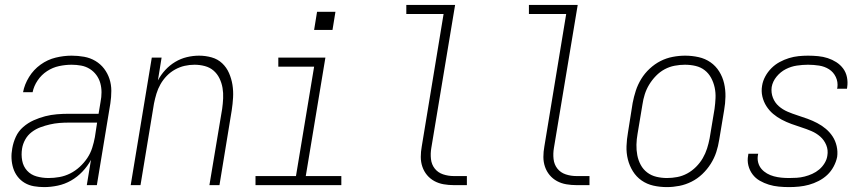

<svg xmlns="http://www.w3.org/2000/svg" viewBox="-20 -755 3540 783"><path d="M160 8Q139 8 118.5 4.5Q98 1 81 -9Q64 -19 52 -34.5Q40 -50 34 -69Q28 -88 27 -108.5Q26 -129 30 -150Q34 -174 44.5 -197Q55 -220 74.5 -237Q94 -254 117.5 -264.5Q141 -275 164.5 -281Q188 -287 212 -289Q236 -291 260 -291H382L390 -339Q394 -359 394 -378.5Q394 -398 389 -416Q384 -434 373 -449Q362 -464 346 -474Q330 -484 311 -487.5Q292 -491 272 -491Q247 -491 221 -485.5Q195 -480 172 -465Q149 -450 133.5 -427Q118 -404 113 -379H74Q80 -411 98.5 -441Q117 -471 145.5 -491.5Q174 -512 207 -520Q240 -528 272 -528Q298 -528 323 -523.5Q348 -519 369 -506.5Q390 -494 404.5 -475Q419 -456 426.5 -433Q434 -410 434 -384.5Q434 -359 430 -333L375 0H334L351 -103Q337 -77 316 -55Q295 -33 269.5 -18.5Q244 -4 215.5 2Q187 8 160 8ZM178 -29Q200 -29 222.5 -33Q245 -37 266 -47.5Q287 -58 305 -74.5Q323 -91 336 -110.5Q349 -130 356 -152Q363 -174 367 -196L376 -255H260Q241 -255 222 -253.5Q203 -252 183.5 -247.5Q164 -243 145 -236Q126 -229 109.5 -216.5Q93 -204 83 -186Q73 -168 70 -149Q66 -124 70.5 -100Q75 -76 90.5 -59Q106 -42 129.5 -35.5Q153 -29 178 -29Z M513 0 599 -520H639L624 -427Q636 -450 654 -469.5Q672 -489 694.5 -502.5Q717 -516 742 -522Q767 -528 792 -528Q818 -528 843 -521Q868 -514 886 -497Q904 -480 914 -457Q924 -434 928 -409Q932 -384 930.5 -357.5Q929 -331 925 -305L875 0H834L886 -311Q889 -332 890 -354Q891 -376 887.5 -396.5Q884 -417 875 -435.5Q866 -454 851 -467Q836 -480 815.5 -485.5Q795 -491 773 -491Q753 -491 733 -486.5Q713 -482 694 -471.5Q675 -461 660 -445.5Q645 -430 634.5 -411.5Q624 -393 618 -373Q612 -353 608 -333L553 0Z M1022 0V-37H1187L1261 -483H1115V-520H1307L1227 -37H1372V0ZM1261 -633 1273 -707H1348L1336 -633Z M1831 0Q1810 0 1789.5 -3.5Q1769 -7 1751.5 -16.5Q1734 -26 1721.5 -41Q1709 -56 1702.5 -75Q1696 -94 1696 -115Q1696 -136 1700 -158L1789 -698H1637V-735H1836L1739 -152Q1735 -129 1737.5 -106.5Q1740 -84 1753 -67.5Q1766 -51 1787 -44Q1808 -37 1831 -37H1884V0Z M2331 0Q2310 0 2289.5 -3.5Q2269 -7 2251.5 -16.5Q2234 -26 2221.5 -41Q2209 -56 2202.5 -75Q2196 -94 2196 -115Q2196 -136 2200 -158L2289 -698H2137V-735H2336L2239 -152Q2235 -129 2237.5 -106.5Q2240 -84 2253 -67.5Q2266 -51 2287 -44Q2308 -37 2331 -37H2384V0Z M2700 8Q2671 8 2644.5 2Q2618 -4 2596.5 -19Q2575 -34 2561 -56.5Q2547 -79 2540.5 -105Q2534 -131 2535 -159Q2536 -187 2541 -215L2560 -335Q2565 -361 2573 -385.5Q2581 -410 2595 -433Q2609 -456 2629.5 -475Q2650 -494 2673.5 -506Q2697 -518 2723 -523Q2749 -528 2774 -528Q2802 -528 2829 -522Q2856 -516 2877.5 -501Q2899 -486 2913 -463.5Q2927 -441 2933 -415Q2939 -389 2938.5 -361Q2938 -333 2933 -305L2913 -185Q2909 -159 2901 -134.5Q2893 -110 2878.5 -87Q2864 -64 2844 -45Q2824 -26 2800 -14Q2776 -2 2750.5 3Q2725 8 2700 8ZM2700 -29Q2721 -29 2742 -33Q2763 -37 2782.5 -47.5Q2802 -58 2818.5 -74.5Q2835 -91 2846 -110Q2857 -129 2863.5 -149.5Q2870 -170 2874 -191L2894 -311Q2897 -333 2898 -355Q2899 -377 2894.5 -398Q2890 -419 2880 -437.5Q2870 -456 2854 -468.5Q2838 -481 2817 -486Q2796 -491 2773 -491Q2753 -491 2731.5 -487Q2710 -483 2690.5 -472.5Q2671 -462 2655 -445.5Q2639 -429 2627.5 -410Q2616 -391 2609.5 -370.5Q2603 -350 2600 -329L2580 -209Q2576 -187 2575.5 -165Q2575 -143 2579 -122Q2583 -101 2593 -82.5Q2603 -64 2619.5 -51.5Q2636 -39 2657 -34Q2678 -29 2700 -29Z M3198 8Q3177 8 3156 6Q3135 4 3115.5 -2Q3096 -8 3078.5 -18Q3061 -28 3049 -44Q3037 -60 3032 -80Q3027 -100 3031 -121Q3031 -123 3031.5 -124.5Q3032 -126 3032 -128H3072Q3072 -127 3071.5 -125.5Q3071 -124 3071 -123Q3068 -107 3072 -92Q3076 -77 3085.5 -66Q3095 -55 3108 -47.5Q3121 -40 3136 -36Q3151 -32 3166.5 -30.5Q3182 -29 3198 -29Q3214 -29 3229.5 -30Q3245 -31 3261 -35Q3277 -39 3292.5 -46Q3308 -53 3321 -64Q3334 -75 3343 -90Q3352 -105 3354 -120Q3358 -143 3349.5 -163.5Q3341 -184 3325 -198Q3309 -212 3289 -220.5Q3269 -229 3248.5 -235.5Q3228 -242 3207.5 -249.5Q3187 -257 3168 -267Q3149 -277 3133 -290.5Q3117 -304 3105.5 -322Q3094 -340 3089 -361.5Q3084 -383 3088 -406Q3091 -425 3101 -443.5Q3111 -462 3126 -477Q3141 -492 3159.5 -502Q3178 -512 3197.5 -518Q3217 -524 3236.5 -526Q3256 -528 3275 -528Q3296 -528 3316.5 -526Q3337 -524 3355.5 -518Q3374 -512 3390.5 -501.5Q3407 -491 3418.5 -475.5Q3430 -460 3434 -440Q3438 -420 3435 -400Q3435 -398 3434.5 -396.5Q3434 -395 3434 -393H3394Q3394 -395 3394 -396Q3394 -397 3395 -398Q3398 -421 3388.5 -441Q3379 -461 3361 -472.5Q3343 -484 3320.5 -487.5Q3298 -491 3275 -491Q3253 -491 3229.5 -487.5Q3206 -484 3184.5 -473Q3163 -462 3147 -442.5Q3131 -423 3127 -400Q3124 -377 3132 -356.5Q3140 -336 3156 -322Q3172 -308 3192 -299.5Q3212 -291 3232.5 -284.5Q3253 -278 3273.5 -270.5Q3294 -263 3313 -253Q3332 -243 3348 -229.5Q3364 -216 3375.5 -198.5Q3387 -181 3392 -159Q3397 -137 3394 -115Q3390 -95 3379.5 -75.5Q3369 -56 3353.5 -41.5Q3338 -27 3318.5 -17Q3299 -7 3279 -1.5Q3259 4 3238.5 6Q3218 8 3198 8Z"/></svg>

Font: Iosevka SS04 XLt Obl
Style: Regular
Weight: 200
Italic angle: -9°
Monospace: yes
Designer: Belleve Invis
Foundry: Belleve Invis
Version: Version 19.0.0; ttfautohint (v1.8.4)